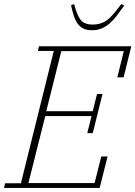

<svg xmlns="http://www.w3.org/2000/svg" viewBox="-27 -926 667 946"><path d="M-2 -23H76L238 -675H160L165 -698H620L582 -545H551L583 -674H275L201 -378H430L451 -463H478L430 -270H403L424 -354H196L113 -24H439L472 -155H503L464 0H-7ZM426 -777Q400 -777 382.5 -786Q365 -795 354 -811.5Q343 -828 336 -850.5Q329 -873 323 -900L338 -906L347 -876Q361 -834 378.5 -819.5Q396 -805 430 -805Q464 -805 490 -820Q516 -835 548 -877L571 -906L585 -899Q566 -872 549 -849.5Q532 -827 513.5 -811Q495 -795 474 -786Q453 -777 426 -777Z"/></svg>

Font: IBM Plex Serif ExtLt
Style: Italic
Weight: 200
Italic angle: -14°
Designer: Mike Abbink, Paul van der Laan, Pieter van Rosmalen
Foundry: Bold Monday
Version: Version 3.001